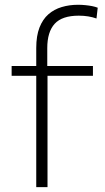

<svg xmlns="http://www.w3.org/2000/svg" viewBox="-20 -764 428 784"><path d="M128 0Q128 -56 128 -107.8Q128 -159.5 128 -220.5V-270.5Q128 -301.5 128 -334.5Q128 -367.5 128 -403.5Q128 -439.5 128 -480Q128 -520.5 128 -568Q128 -617.5 141.2 -651.5Q154.5 -685.5 177.8 -705.8Q201 -726 232 -735.2Q263 -744.5 298.5 -744.5Q313.5 -744.5 328.5 -743Q343.5 -741.5 356.2 -739Q369 -736.5 379 -732.5L374 -688.5Q358.5 -694 340.5 -697Q322.5 -700 301.5 -700Q233.5 -700 203.2 -666.8Q173 -633.5 173 -567.5Q173 -549 173 -526.8Q173 -504.5 173 -494.5L174 -479V-220.5Q174 -159.5 174 -107.8Q174 -56 174 0ZM27.5 -454.5V-494.5H359.5V-454.5Q307.5 -454.5 257.5 -454.5Q207.5 -454.5 157.5 -454.5H141.5Z"/></svg>

Font: Commissioner Thin ExtraLight
Style: Regular
Weight: 250
Version: Version 1.000